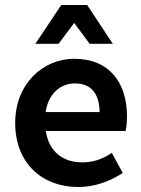

<svg xmlns="http://www.w3.org/2000/svg" viewBox="-20 -739 567 771"><path d="M294 12C360 12 421 -11 469 -42L473 -44L429 -125L424 -122C389 -99 353 -87 310 -87C232 -87 176 -131 164 -213H484L485 -217C488 -229 490 -249 490 -271C490 -407 419 -503 278 -503C154 -503 41 -404 41 -245C41 -84 149 12 294 12ZM281 -404C346 -404 379 -363 380 -289H163C175 -365 224 -404 281 -404ZM215 -563 278 -647 340 -563H433L330 -719H226L122 -563Z"/></svg>

Font: Falling Sky
Style: Med
Weight: 500
Designer: Paul D. Hunt
Foundry: Adobe Systems Incorporated
Version: Version 1.02